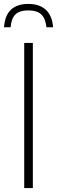

<svg xmlns="http://www.w3.org/2000/svg" viewBox="-44 -959 290 979"><path d="M79.5 0V-740H123.5V0ZM-23.5 -820Q-15.5 -939 100.5 -939Q157 -939 189.8 -909Q222.5 -879 226.5 -820H193Q187.5 -866 166 -886Q144.5 -906 100.5 -906Q56.5 -906 35.2 -886Q14 -866 10 -820Z"/></svg>

Font: Encode Sans Cnd XLt
Style: Regular
Weight: 200
Width: 3
Designer: Multiple Designers
Foundry: Impallari Type
Version: Version 3.002; ttfautohint (v1.8.3) -l 8 -r 50 -G 200 -x 14 